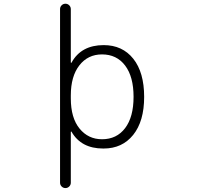

<svg xmlns="http://www.w3.org/2000/svg" viewBox="-20 -793 1040 1010"><path d="M516.6 -506.8Q442.4 -506.8 397.5 -449.2Q352.5 -391.6 352.5 -291V-275.4Q352.5 -172.9 398.4 -116.7Q444.3 -60.5 516.6 -60.5Q593.8 -60.5 638.2 -119.1Q682.6 -177.7 682.6 -283.7Q682.6 -389.6 638.2 -448.2Q593.8 -506.8 516.6 -506.8ZM352.5 -464.8Q352.5 -462.9 354 -462.4Q355.5 -461.9 356.4 -463.9Q407.2 -555.7 525.4 -555.7Q624 -555.7 681.2 -483.9Q738.3 -412.1 738.3 -283.2Q738.3 -155.3 680.7 -83.5Q623 -11.7 525.4 -11.7Q524.4 -11.7 522.5 -11.7Q407.2 -11.7 356.4 -99.6Q355.5 -101.6 354 -101.1Q352.5 -100.6 352.5 -99.6V168Q352.5 179.7 344.2 188Q335.9 196.3 324.2 196.3Q312.5 196.3 304.2 188Q295.9 179.7 295.9 168V-745.1Q295.9 -756.8 304.2 -765.1Q312.5 -773.4 324.2 -773.4Q335.9 -773.4 344.2 -765.1Q352.5 -756.8 352.5 -745.1Z"/></svg>

Font: Rounded-X Mgen+ 1m light
Style: Regular
Weight: 200
Designer: [Source Han Sans]
Ryoko NISHIZUKA  (kana & ideographs); Paul D. Hunt (Latin, Greek & Cyrillic); Wenlong ZHANG  (bopomofo
Version: Version 1.059.20150602